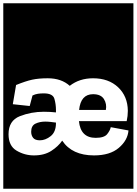

<svg xmlns="http://www.w3.org/2000/svg" viewBox="-30 -937 833 1170"><path d="M-10 213V-917H783V213ZM753 -142 645 -162Q641 -142 623 -119.5Q605 -97 553 -97Q461 -97 451 -199H742Q749 -230 749 -262Q748 -350 690 -405Q632 -460 537 -460Q454 -460 395 -414Q344 -460 261 -460Q206 -460 166.5 -451.5Q127 -443 68 -419L48 -302L151 -291L168 -355Q184 -363 200.5 -365.5Q217 -368 237 -368Q292 -368 301.5 -335Q311 -302 311 -267V-252Q294 -254 275 -255Q256 -256 237 -256Q160 -256 91 -229Q22 -202 22 -119Q22 -48 71 -19Q120 10 177 10Q240 10 282.5 -17.5Q325 -45 349 -80Q409 10 543 10Q640 10 694 -36Q748 -82 753 -142ZM615 -267H452Q462 -363 537 -363Q585 -363 603.5 -333Q622 -303 615 -267ZM160 -134Q160 -171 186 -183.5Q212 -196 246 -196Q262 -196 278.5 -194Q295 -192 311 -190V-187Q311 -133 279 -107.5Q247 -82 213 -82Q184 -82 172 -97Q160 -112 160 -134Z"/></svg>

Font: Zilla Slab Highlight
Style: Bold
Weight: 700
Designer: Typotheque Type Foundry
Foundry: Typotheque type foundry
Version: Version 1.1; 2017; ttfautohint (v1.6)